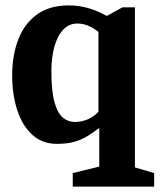

<svg xmlns="http://www.w3.org/2000/svg" viewBox="-20 -522 595 710"><path d="M249 168V118L347 94V-49Q325 -32 303 -18.5Q281 -5 254.5 2.5Q228 10 190 10Q136 10 99 -24Q62 -58 43.5 -115.5Q25 -173 25 -244Q25 -316 47 -374.5Q69 -433 115.5 -467.5Q162 -502 234 -502Q272 -502 306.5 -492Q341 -482 375 -463L433 -495H479V97L550 118V168ZM256 -71Q282 -71 305 -81Q328 -91 344 -109V-404Q322 -421 303.5 -428Q285 -435 266 -435Q235 -435 213.5 -412Q192 -389 181 -349Q170 -309 170 -259Q170 -185 181.5 -144Q193 -103 212.5 -87Q232 -71 256 -71Z"/></svg>

Font: Manuale
Style: Regular
Weight: 400
Designer: Eduardo Tunni / Pablo Cosgaya
Foundry: Eduardo Tunni / Pablo Cosgaya
Version: Version 1.002